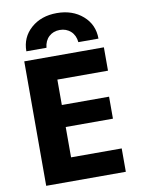

<svg xmlns="http://www.w3.org/2000/svg" viewBox="-103 -1041 815 1109"><g transform="rotate(-10 304.5 -486.0)"><path d="M521 -785H403Q399 -826 373 -849.5Q347 -873 309 -873Q271 -873 245.5 -849.5Q220 -826 216 -785H98Q98 -867 157.5 -919.5Q217 -972 309 -972Q401 -972 461 -919.5Q521 -867 521 -785ZM523 -315H246V-137H543V0H76V-730H543V-593H246V-444H523Z"/></g></svg>

Font: Mplus 1p ExtraBold
Style: Regular
Weight: 800
Version: Version 1.061